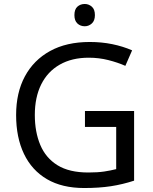

<svg xmlns="http://www.w3.org/2000/svg" viewBox="-20 -935 768 965"><path d="M407 -377H654V-27Q596 -8 537 1Q478 10 403 10Q292 10 216 -34.5Q140 -79 100.5 -161.5Q61 -244 61 -357Q61 -469 105 -551Q149 -633 231.5 -678.5Q314 -724 431 -724Q491 -724 544.5 -713Q598 -702 644 -682L610 -604Q572 -621 524.5 -633Q477 -645 426 -645Q341 -645 280 -610Q219 -575 187 -510.5Q155 -446 155 -357Q155 -272 182.5 -206.5Q210 -141 269 -104.5Q328 -68 424 -68Q471 -68 504 -73Q537 -78 564 -85V-297H407ZM406 -915Q426 -915 441.5 -901.5Q457 -888 457 -859Q457 -831 441.5 -817Q426 -803 406 -803Q384 -803 369 -817Q354 -831 354 -859Q354 -888 369 -901.5Q384 -915 406 -915Z"/></svg>

Font: Noto Sans Devanagari
Style: Regular
Weight: 400
Designer: Jelle Bosma - Monotype Design Team
Foundry: Monotype Imaging Inc.
Version: Version 2.003